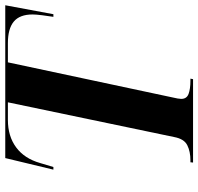

<svg xmlns="http://www.w3.org/2000/svg" viewBox="-32 -722 754 730"><g transform="rotate(-90 345.0 -357.0)"><path d="M92 0 93 -10H101Q134 -10 158 -22Q182 -34 189 -72L321 -704H254Q192 -704 149.5 -672.5Q107 -641 90 -581L75 -531H65L109 -714H690L656 -531H646Q649 -550 652 -573.5Q655 -597 655 -610Q655 -659 628 -681.5Q601 -704 546 -704H473L340 -80Q334 -55 334 -45Q334 -24 353 -17Q372 -10 403 -10H411L409 0Z"/></g></svg>

Font: Noto Serif Display SemiCondensed
Style: Bold Italic
Weight: 700
Width: 4
Italic angle: -12°
Designer: Monotype Design Team
Foundry: Monotype Imaging Inc.
Version: Version 2.009